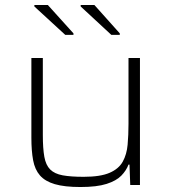

<svg xmlns="http://www.w3.org/2000/svg" viewBox="-20 -743 687 771"><path d="M303 8Q239 8 200 -3.5Q161 -15 140.5 -38.5Q120 -62 113 -99.5Q106 -137 106 -190V-510H152V-201Q152 -147 158 -113.5Q164 -80 181.5 -62.5Q199 -45 231.5 -39Q264 -33 316 -33Q383 -33 420 -49Q457 -65 473 -94Q489 -123 492.5 -162Q496 -201 496 -246V-510H542V0H503L500 -82H496Q487 -58 467 -37.5Q447 -17 408 -4.5Q369 8 303 8ZM461 -603H427L304 -717V-723H359L461 -609ZM275 -603H242L118 -717V-723H172L275 -609Z"/></svg>

Font: Saira SemiExpanded ExtraLight
Style: Regular
Weight: 250
Width: 6
Designer: Hector Gatti with collaboration of the Omnibus-Type team
Foundry: Omnibus-Type
Version: Version 1.101